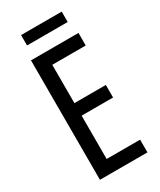

<svg xmlns="http://www.w3.org/2000/svg" viewBox="-214 -924 829 994"><g transform="rotate(-30 201.0 -426.5)"><path d="M337 -853H94V-791H337ZM357 0V-76H157V-335H345V-410H157V-639H357V-714H73V0Z"/></g></svg>

Font: Noto Sans Gurmukhi UI ExtraCondensed
Style: Regular
Weight: 400
Width: 2
Designer: Jelle Bosma - Monotype Design Team
Foundry: Monotype Imaging Inc.
Version: Version 2.004